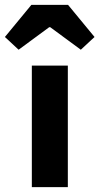

<svg xmlns="http://www.w3.org/2000/svg" viewBox="-65 -764 406 784"><path d="M65 0V-496H212V0ZM-45 -613 63 -744H213L321 -613L265 -561L140 -653H136L11 -561Z"/></svg>

Font: hySource Sans Pro
Style: Bold
Weight: 700
Designer: Paul D. Hunt
Foundry: Adobe Systems Incorporated
Version: Version 2.021;PS 2.000;hotconv 1.0.86;makeotf.lib2.5.63406